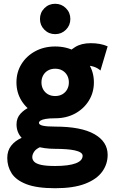

<svg xmlns="http://www.w3.org/2000/svg" viewBox="-20 -765 606 1012"><path d="M320.8 -469 355.7 -371.3Q362.5 -395.5 376.7 -407.8Q390.9 -420.2 424.8 -420.2Q452.9 -420.2 473.9 -413.5Q494.9 -406.7 509.5 -393.3L547.4 -520.8Q528.1 -529.3 506 -533.3Q483.9 -537.4 458.5 -537.4Q408.2 -537.4 375.5 -516.6Q342.8 -495.8 320.8 -469ZM270.8 -229.5Q242.7 -229.5 207.8 -223.1Q172.9 -216.8 140.7 -202.6Q108.6 -188.5 87.9 -165.6Q67.1 -142.8 67.1 -109.9Q67.1 -68.4 93.3 -39.4Q119.4 -10.5 165.3 4.5Q211.2 19.5 270.8 19.5V-97.7Q227.3 -97.7 206.3 -102.4Q185.3 -107.2 185.3 -117.2Q185.3 -124 193.7 -129.5Q202.1 -135 221.1 -138.3Q240 -141.6 270.8 -141.6ZM547.4 51.3Q547.4 -18.3 477.4 -58Q407.5 -97.7 270.8 -97.7V19.5Q302.2 19.5 328.7 21.5Q355.2 23.4 374.6 27.7Q394 32 404.8 39.1Q415.5 46.1 415.5 56.2Q415.5 68.8 406.5 78.9Q397.5 88.9 379.2 95.8Q360.8 102.8 333.7 106.3Q306.6 109.9 270.8 109.9Q222.9 109.9 196.8 104Q170.7 98.1 160.4 87.5Q150.1 76.9 150.1 63.2Q150.1 49.3 160.2 34.2Q170.2 19 196.2 8.3Q222.2 -2.4 270.8 -2.4V-68.4Q221.2 -68.4 175.8 -61.5Q130.4 -54.7 94.8 -38.9Q59.3 -23.2 38.8 3.1Q18.3 29.3 18.3 67.9Q18.3 111.8 41.1 148.1Q64 184.3 119 205.7Q174.1 227.1 270.8 227.1Q367.9 227.1 428.8 203.5Q489.7 179.9 518.6 140Q547.4 100.1 547.4 51.3ZM198.5 -330.8Q198.5 -351.3 207.4 -367.6Q216.3 -383.8 232.5 -393.3Q248.8 -402.8 270.8 -402.8Q292.7 -402.8 309 -393.3Q325.2 -383.8 334.1 -367.6Q343 -351.3 343 -330.8Q343 -310.3 334.1 -294.1Q325.2 -277.8 309 -268.3Q292.7 -258.8 270.8 -258.8Q248.8 -258.8 232.5 -268.3Q216.3 -277.8 207.4 -294.1Q198.5 -310.3 198.5 -330.8ZM66.7 -330.8Q66.7 -277.6 93.1 -234.6Q119.6 -191.7 165.9 -166.6Q212.2 -141.6 270.8 -141.6Q329.8 -141.6 375.9 -166.6Q421.9 -191.7 448.4 -234.6Q474.9 -277.6 474.9 -330.8Q474.9 -384.5 448.4 -427.2Q421.9 -470 375.9 -495Q329.8 -520 270.8 -520Q212.2 -520 165.9 -495Q119.6 -470 93.1 -427.2Q66.7 -384.5 66.7 -330.8ZM190.7 -665Q190.7 -631.6 214 -608.3Q237.3 -585 270.8 -585Q304.2 -585 327.5 -608.3Q350.8 -631.6 350.8 -665Q350.8 -698.5 327.5 -721.8Q304.2 -745.1 270.8 -745.1Q237.3 -745.1 214 -721.8Q190.7 -698.5 190.7 -665Z"/></svg>

Font: Giphurs
Style: Regular
Weight: 400
Version: Version 2.010